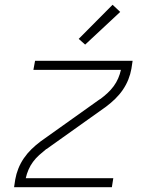

<svg xmlns="http://www.w3.org/2000/svg" viewBox="-20 -785 640 805"><path d="M39 0 44 -33Q48 -56 57 -78.5Q66 -101 80 -121.5Q94 -142 112 -159.5Q130 -177 150 -192L400 -370Q400 -370 400 -370Q400 -370 400 -370H401Q417 -382 431 -395Q445 -408 456.5 -423.5Q468 -439 475.5 -456.5Q483 -474 487 -492H120L127 -530H536L531 -497Q527 -474 518 -451.5Q509 -429 495 -408.5Q481 -388 463 -370.5Q445 -353 425 -338L175 -160Q175 -160 175 -160Q175 -160 175 -160H174Q159 -148 144.5 -135Q130 -122 118.5 -106.5Q107 -91 99.5 -73.5Q92 -56 88 -38H455L449 0ZM337 -598 310 -622 452 -765 484 -735Z"/></svg>

Font: Iosevka Curly XLtEx
Style: Italic
Weight: 200
Width: 7
Italic angle: -9°
Monospace: yes
Designer: Belleve Invis
Foundry: Belleve Invis
Version: Version 11.1.0; ttfautohint (v1.8.3)